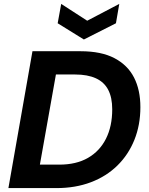

<svg xmlns="http://www.w3.org/2000/svg" viewBox="-20 -962 760 982"><path d="M23 0 146 -700H392Q498 -700 565.5 -664.5Q633 -629 665.5 -565.5Q698 -502 698 -414Q698 -323 667.5 -247Q637 -171 580.5 -115.5Q524 -60 445 -30Q366 0 269 0ZM184 -120H283Q370 -120 430 -154.5Q490 -189 522 -252.5Q554 -316 554 -403Q554 -463 533.5 -502.5Q513 -542 470.5 -561.5Q428 -581 364 -581H266ZM590 -942 573 -843 409 -760 275 -843 293 -942 426 -856Z"/></svg>

Font: DM Sans 24pt ExtraBold
Style: Italic
Weight: 800
Italic angle: -10°
Designer: Colophon Foundry, Jonny Pinhorn
Foundry: Colophon Foundry
Version: Version 4.004;gftools[0.9.30]